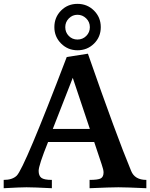

<svg xmlns="http://www.w3.org/2000/svg" viewBox="-41 -994 793 1014"><path d="M731.9 0Q623.5 -4.9 584.5 -4.9Q544.9 -4.9 432.1 0V-43.9Q477.1 -43.9 491.5 -52Q505.9 -60.1 505.9 -83.5Q505.9 -97.2 496.1 -125.5L456.5 -244.1H212.9Q163.1 -120.6 163.1 -91.8Q163.1 -65.9 177.5 -54.9Q191.9 -43.9 232.9 -43.9V0Q135.3 -4.9 99.1 -4.9Q67.4 -4.9 -21.5 0V-43.9Q24.4 -43.9 47.4 -66.4Q87.9 -106.4 311.5 -692.9L423.3 -710.4Q574.7 -275.9 651.4 -91.8Q670.4 -43.9 731.9 -43.9ZM433.6 -313 343.3 -583 237.8 -313ZM368.2 -728.5Q317.4 -728.5 281.7 -764.2Q246.1 -799.8 246.1 -850.6Q246.1 -902.3 281.2 -938Q316.4 -973.6 368.2 -973.6Q419.9 -973.6 455.6 -938Q491.2 -902.3 491.2 -850.6Q491.2 -798.8 455.6 -763.7Q419.9 -728.5 368.2 -728.5ZM368.2 -785.2Q395.5 -785.2 414.6 -804.2Q433.6 -823.2 433.6 -850.6Q433.6 -877.9 414.1 -897Q394.5 -916 368.2 -916Q341.8 -916 322.8 -897Q303.7 -877.9 303.7 -850.6Q303.7 -823.2 322.3 -804.2Q340.8 -785.2 368.2 -785.2Z"/></svg>

Font: Kelvinch
Style: Bold
Weight: 700
Designer: Paul James Miller
Foundry: High-Logic / Made with FontCreator
Version: Version 3.501;March 28, 2021;FontCreator 13.0.0.2683 64-bit